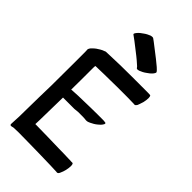

<svg xmlns="http://www.w3.org/2000/svg" viewBox="-298 -1093 1182 1182"><g transform="rotate(45 292.5 -502.0)"><path d="M524 -742C514 -743 504 -743 495 -743H366C299 -743 232 -742 166 -739C158 -739 150 -738 142 -738L135 -735C126 -732 117 -728 109 -723C95 -715 82 -706 71 -695L62 -686C58 -681 55 -676 53 -670C54 -657 54 -644 54 -631V-558C54 -490 53 -422 53 -354C52 -284 49 -215 49 -145C49 -102 48 -58 45 -15V-10C45 -4 49 -2 54 -2C59 -2 65 -4 68 -5C73 -6 78 -6 83 -6C93 -6 103 -7 112 -7C141 -7 171 -6 200 -6C265 -5 330 -4 396 -2L447 0C450 0 453 0 456 1C464 1 469 -8 471 -13C477 -25 481 -38 484 -50C487 -63 489 -77 489 -90C489 -94 488 -107 482 -109H470C461 -110 453 -110 444 -110C416 -111 388 -112 360 -112C294 -114 228 -115 162 -116H151C152 -140 153 -164 153 -189C153 -243 156 -298 156 -352H255L284 -355H326C335 -354 345 -355 354 -353H359C368 -353 376 -357 383 -360C398 -367 412 -375 424 -385C434 -393 444 -402 450 -413C452 -415 453 -419 453 -422C453 -425 452 -427 448 -427C440 -429 431 -429 423 -429H380C342 -429 304 -428 266 -427C231 -426 197 -426 162 -423C161 -423 159 -423 157 -422C158 -482 158 -542 158 -602C158 -612 158 -621 159 -630C166 -631 174 -631 181 -631C216 -632 251 -633 286 -633C323 -634 360 -634 397 -634C424 -634 452 -634 479 -633C485 -633 492 -633 498 -632C505 -632 510 -640 513 -645C513 -646 523 -670 526 -683C529 -696 531 -710 531 -723C531 -727 530 -741 524 -742ZM188 -933C210 -918 231 -901 253 -884C280 -863 308 -842 334 -818C340 -813 346 -808 350 -801C351 -799 354 -798 357 -798C362 -798 369 -800 372 -801C385 -806 399 -813 411 -822C423 -830 435 -839 444 -850C446 -853 453 -861 453 -867C453 -868 453 -870 452 -871C447 -879 438 -886 431 -893C418 -904 405 -915 392 -925C364 -947 336 -969 308 -990C302 -994 296 -998 290 -1003C287 -1005 284 -1005 281 -1005C277 -1005 273 -1004 268 -1003C255 -998 241 -991 229 -982C217 -974 205 -965 196 -954C194 -952 186 -942 186 -936C186 -935 187 -934 188 -933Z"/></g></svg>

Font: Petaluma Script
Style: Regular
Weight: 400
Designer: Daniel Spreadbury
Foundry: Steinberg Media Technologies GmbH
Version: Version 1.10